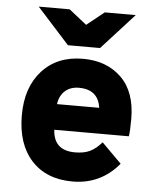

<svg xmlns="http://www.w3.org/2000/svg" viewBox="-53 -777 676 834"><g transform="rotate(5 285.0 -360.0)"><path d="M363 -576H223L82 -732H217L294 -671L370 -732H505ZM294 12Q180 12 115 -59Q50 -130 50 -256Q50 -378 116 -450.5Q182 -523 294 -523Q397 -523 461 -461Q525 -399 525 -281Q525 -227 521 -205H196Q201 -115 294 -115Q333 -115 359 -127.5Q385 -140 410 -169L496 -83Q417 12 294 12ZM198 -317H382Q371 -396 287 -396Q250 -396 226.5 -375Q203 -354 198 -317Z"/></g></svg>

Font: Overpass Heavy
Style: Regular
Weight: 900
Designer: Delve Withrington, Thomas Jockin
Foundry: Delve Fonts
Version: Version 3.000;DELV;Overpass